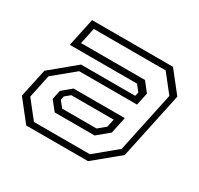

<svg xmlns="http://www.w3.org/2000/svg" viewBox="-120 -688 867 835"><g transform="rotate(30 313.0 -270.0)"><path d="M100.5 0 19.5 -103 50 -245.5 174.5 -348.5H446.5L451 -368L427 -398.5H89.5L119.5 -540H526L607 -437L536 -103L411 0ZM179.5 -111 142.5 -157.5 152 -203 198.5 -242H456L438.5 -159.5L380 -111ZM122 -30H403L511 -119.5L575.5 -422.5L506 -510.5H145L128 -429.5H449L486 -382.5L472.5 -319.5H182L77.5 -233.5L53 -117.5ZM199.5 -141.5H372L409 -172L417.5 -212H204.5L179 -191L175 -172Z"/></g></svg>

Font: Tourney Light
Style: Italic
Weight: 300
Italic angle: -12°
Version: Version 1.015